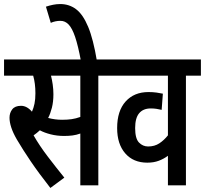

<svg xmlns="http://www.w3.org/2000/svg" viewBox="-20 -916 1013 949"><path d="M466 -542V0H377V-256Q358 -249 338.5 -246.5Q319 -244 297 -244Q262 -244 230.5 -252Q199 -260 177 -272Q162 -258 146 -247Q175 -196 217 -141Q259 -86 298 -38L229 13Q171 -61 132 -118.5Q93 -176 63 -227Q44 -260 35.5 -286.5Q27 -313 27 -334Q27 -358 40.5 -375.5Q54 -393 84 -393Q113 -393 138 -364Q146 -382 150.5 -403.5Q155 -425 155 -455Q155 -504 144 -542H0V-622H540V-542ZM287 -324Q313 -324 334 -327Q355 -330 377 -338V-542H232Q237 -523 240.5 -498.5Q244 -474 244 -450Q244 -413 236.5 -383.5Q229 -354 218 -333Q252 -324 287 -324Z M380 -615Q366 -690 351.5 -733Q337 -776 319.5 -794.5Q302 -813 279 -813Q253 -813 231 -803L207 -883Q225 -889 242.5 -892.5Q260 -896 278 -896Q322 -896 356 -870.5Q390 -845 415.5 -784Q441 -723 459 -615Z M973 -542H899V0H810V-146Q790 -131 765 -121.5Q740 -112 708 -112Q639 -112 599 -158Q559 -204 559 -283Q559 -368 601 -414.5Q643 -461 714 -461Q735 -461 753.5 -458.5Q772 -456 785 -453L779 -373Q766 -376 753.5 -378Q741 -380 725 -380Q688 -380 668 -356.5Q648 -333 648 -283Q648 -231 667 -211.5Q686 -192 712 -192Q744 -192 767.5 -207.5Q791 -223 810 -247V-542H528V-622H973Z"/></svg>

Font: Noto Sans ExtraCondensed Medium
Style: Regular
Weight: 500
Width: 2
Designer: Monotype Design Team
Foundry: Monotype Imaging Inc.
Version: Version 2.013; ttfautohint (v1.8.4.7-5d5b)